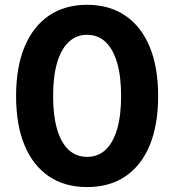

<svg xmlns="http://www.w3.org/2000/svg" viewBox="-20 -757 714 787"><path d="M337 9.8Q245.2 9.8 180.1 -34.4Q115.1 -78.7 80.5 -161.9Q45.9 -245.2 45.9 -363.4Q45.9 -481.2 80.6 -564.8Q115.3 -648.3 180.3 -692.8Q245.3 -737.3 337 -737.3Q428.7 -737.3 494 -692.7Q559.3 -648.2 593.8 -564.7Q628.2 -481.2 628.2 -363.2Q628.2 -245.3 593.9 -162Q559.5 -78.7 494.4 -34.4Q429.4 9.8 337 9.8ZM337.1 -114Q381.8 -114 412.9 -143.1Q443.9 -172.3 460.2 -228Q476.4 -283.7 476.4 -363.3Q476.4 -443.4 460.2 -499.4Q443.9 -555.5 412.8 -584.9Q381.7 -614.3 337.1 -614.3Q292.5 -614.3 261.4 -584.8Q230.2 -555.3 213.9 -499.3Q197.7 -443.4 197.7 -363.3Q197.7 -283.7 213.8 -228Q229.9 -172.3 261.1 -143.1Q292.3 -114 337.1 -114Z"/></svg>

Font: Adwaita Sans
Style: Regular
Weight: 400
Designer: Rasmus Andersson
Foundry: rsms
Version: Version 4.001;git-9221beed3